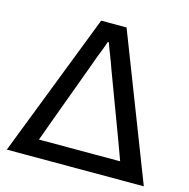

<svg xmlns="http://www.w3.org/2000/svg" viewBox="-102 -785 871 884"><g transform="rotate(15 333.5 -343.0)"><path d="M7 0 273 -686H394L660 0ZM138 -83H525Q520 -98 514 -113Q508 -128 503 -143Q498 -158 492 -173L376 -483Q371 -498 365.5 -512.5Q360 -527 354.5 -541Q349 -555 343.5 -569.5Q338 -584 333 -599H328Q323 -584 317.5 -569.5Q312 -555 306.5 -541Q301 -527 295.5 -512.5Q290 -498 285 -483L170 -171Q162 -149 154 -127Q146 -105 138 -83Z"/></g></svg>

Font: Archivo VF Beta
Style: Regular
Weight: 400
Designer: Hector Gatti
Foundry: Omnibus-Type
Version: Version 1.002